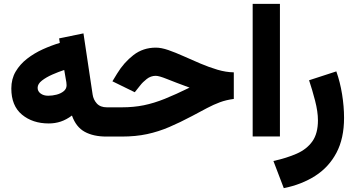

<svg xmlns="http://www.w3.org/2000/svg" viewBox="-20 -707 1838 994"><path d="M531.2 0Q463.4 0 418.5 -24.7Q373.5 -49.3 352.5 -108.9Q323.7 -87.4 294.4 -77.6Q265.1 -67.9 232.4 -67.9Q148.9 -67.9 93.8 -113.5Q38.6 -159.2 38.6 -249Q38.6 -298.3 61 -336.4Q83.5 -374.5 120.4 -403.1Q157.2 -431.6 201.4 -451.7Q245.6 -471.7 289.6 -484.9L286.1 -508.3L412.1 -534.2L459.5 -217.8Q463.4 -190.9 481.4 -171.1Q499.5 -151.4 533.2 -151.4H547.9V0ZM324.7 -265.6Q324.7 -272.5 323.5 -281.2Q322.3 -290 320.3 -299.3L312.5 -344.7Q283.7 -335.4 251.5 -321.3Q219.2 -307.1 197 -289.8Q174.8 -272.5 174.8 -252.4Q174.8 -234.4 190.2 -222.9Q205.6 -211.4 229.5 -211.4Q251 -211.4 272.9 -217Q294.9 -222.7 309.8 -234.9Q324.7 -247.1 324.7 -265.6Z M528.3 -151.4H611.3Q671.9 -151.4 724.6 -162.1Q777.3 -172.9 833.7 -195.6Q890.1 -218.3 961.4 -253.4Q885.7 -281.2 844.5 -297.9Q803.2 -314.5 786.6 -314.5Q760.7 -314.5 739.7 -298.1Q718.8 -281.7 706.1 -265.1L677.7 -229.5L562 -286.1L586.4 -326.2Q621.1 -383.3 670.9 -421.9Q720.7 -460.4 787.1 -460.4Q814.9 -460.4 851.6 -447.8Q888.2 -435.1 930.7 -416Q973.1 -397 1017.8 -377.9Q1062.5 -358.9 1106.4 -345.9Q1150.4 -333 1190.4 -332.5V-194.8Q1150.4 -189.5 1118.2 -177.5Q1085.9 -165.5 1052.2 -147.7Q1018.6 -129.9 974.6 -106.4Q912.1 -73.2 856.2 -49.3Q800.3 -25.4 741.5 -12.7Q682.6 0 609.9 0H528.3Z M1429.2 -687V-0.5H1288.1V-687Z M1449.2 267.1 1395.5 126.5Q1464.4 111.3 1516.4 88.4Q1568.4 65.4 1597.2 24.7Q1626 -16.1 1626 -84Q1626 -128.9 1611.1 -186.3Q1596.2 -243.7 1580.1 -291.5L1721.2 -337.4Q1740.7 -282.7 1751 -219Q1761.2 -155.3 1761.2 -96.7Q1761.2 9.8 1721.7 84.2Q1682.1 158.7 1611.8 203.6Q1541.5 248.5 1449.2 267.1Z"/></svg>

Font: Vazirmatn FD Black
Style: Regular
Weight: 900
Designer: Saber Rastikerdar
Foundry: Saber Rastikerdar
Version: Version 33.003